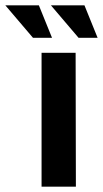

<svg xmlns="http://www.w3.org/2000/svg" viewBox="-85 -696 384 716"><path d="M70 0V-499H197L198 0ZM38 -555 -65 -676H60L109 -555ZM208 -555 105 -676H230L279 -555Z"/></svg>

Font: Maven Pro SemiBold
Style: Regular
Weight: 600
Designer: Joe Prince
Foundry: Joe Prince
Version: Version 2.103